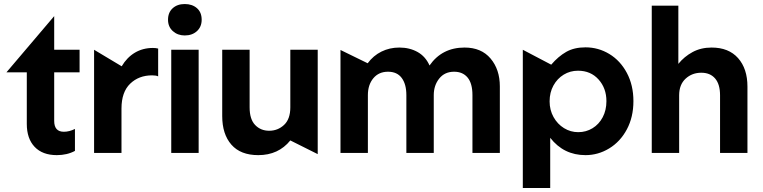

<svg xmlns="http://www.w3.org/2000/svg" viewBox="-20 -759 3785 953"><path d="M262 11Q313 11 352 -10V-119Q324 -105 297 -105Q249 -105 249 -159V-400H375V-512H249V-679L12 -400H113V-144Q113 -71 152 -30Q191 11 262 11Z M739 -521Q689 -521 649.5 -497.5Q610 -474 584 -430L447 -512V0H583V-220Q583 -302 626 -343.5Q669 -385 735 -385Q755 -385 765 -380V-518Q753 -521 739 -521Z M966 -512H830V0H966ZM814 -661Q814 -626 838 -604.5Q862 -583 897 -583Q934 -583 957.5 -604.5Q981 -626 981 -661Q981 -698 957.5 -718.5Q934 -739 897 -739Q860 -739 837 -718Q814 -697 814 -661Z M1262 11Q1362 11 1421 -62L1557 6V-512H1421V-226Q1421 -168 1390 -139Q1359 -110 1316 -110Q1274 -110 1246.5 -138.5Q1219 -167 1219 -226V-512H1083V-183Q1083 -93 1128.5 -41Q1174 11 1262 11Z M2461 0V-330Q2461 -414 2415 -468.5Q2369 -523 2286 -523Q2174 -523 2112 -434Q2092 -479 2052.5 -501Q2013 -523 1962 -523Q1914 -523 1873.5 -503Q1833 -483 1805 -445L1670 -511V0H1806V-287Q1806 -338 1833 -370.5Q1860 -403 1906 -403Q1951 -403 1974 -372Q1997 -341 1997 -287V0H2133V-287Q2133 -335 2160 -369Q2187 -403 2234 -403Q2277 -403 2301 -374Q2325 -345 2325 -287V0Z M2886 11Q2949 11 3004 -22.5Q3059 -56 3091.5 -117Q3124 -178 3124 -257Q3124 -336 3091.5 -397Q3059 -458 3004.5 -491Q2950 -524 2886 -524Q2830 -524 2790.5 -501.5Q2751 -479 2716 -438L2575 -512V174H2711V-75Q2778 11 2886 11ZM2990 -257Q2990 -212 2971.5 -177Q2953 -142 2921 -122.5Q2889 -103 2850 -103Q2812 -103 2779.5 -123Q2747 -143 2727.5 -178Q2708 -213 2708 -256Q2708 -300 2727 -334.5Q2746 -369 2778 -388.5Q2810 -408 2849 -408Q2912 -408 2951 -364.5Q2990 -321 2990 -257Z M3512 -523Q3459 -523 3417.5 -500.5Q3376 -478 3347 -442V-731H3215V0H3351V-286Q3351 -339 3383 -368.5Q3415 -398 3461 -398Q3505 -398 3529.5 -369.5Q3554 -341 3554 -286V0H3690V-329Q3690 -418 3643.5 -470.5Q3597 -523 3512 -523Z"/></svg>

Font: Geom SemiBold
Style: Bold
Weight: 600
Version: Version 1.102